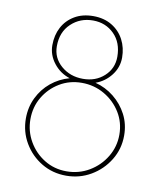

<svg xmlns="http://www.w3.org/2000/svg" viewBox="-77 -721 662 791"><g transform="rotate(10 254.0 -325.5)"><path d="M49 -196Q49 -243 68.5 -283Q88 -323 121.5 -350.5Q155 -378 198 -390Q157 -403 130.5 -437Q104 -471 104 -512Q104 -554 121.5 -587Q139 -620 172 -639.5Q205 -659 250 -659Q295 -659 328 -639Q361 -619 378.5 -585.5Q396 -552 396 -511Q396 -470 370.5 -437Q345 -404 306 -390Q349 -379 384 -351Q419 -323 439.5 -283.5Q460 -244 460 -196Q460 -140 431.5 -93.5Q403 -47 356 -19.5Q309 8 253 8Q196 8 150 -19.5Q104 -47 76.5 -93.5Q49 -140 49 -196ZM68 -196Q68 -146 92.5 -103.5Q117 -61 158.5 -35.5Q200 -10 251 -10Q303 -10 346 -35.5Q389 -61 414.5 -103.5Q440 -146 440 -196Q440 -247 414.5 -288.5Q389 -330 346 -355Q303 -380 251 -380Q200 -380 158.5 -355Q117 -330 92.5 -288.5Q68 -247 68 -196ZM123 -511Q123 -462 160.5 -429.5Q198 -397 252 -397Q305 -397 340.5 -429.5Q376 -462 376 -511Q376 -570 340.5 -605.5Q305 -641 252 -641Q198 -641 160.5 -605.5Q123 -570 123 -511Z"/></g></svg>

Font: Josefin Sans Thin Thin
Style: Regular
Weight: 250
Version: Version 2.001